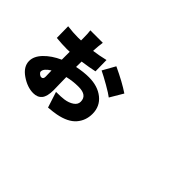

<svg xmlns="http://www.w3.org/2000/svg" viewBox="-63 -1098 1626 1626"><g transform="rotate(45 750.0 -285.5)"><path d="M905.3 -469.7 835.9 -352.5Q810.5 -373 742.2 -412.1Q673.8 -451.2 630.9 -471.7L694.3 -585Q826.2 -523.4 905.3 -469.7ZM310.5 -69.3Q333 -69.3 333 -98.6Q333 -109.4 331.1 -171.9Q272.5 -135.7 272.5 -101.6Q272.5 -90.8 285.2 -80.1Q297.9 -69.3 310.5 -69.3ZM597.7 -563.5 599.6 -429.7Q543 -417 458 -405.3Q457 -382.8 457 -339.8Q533.2 -355.5 595.7 -355.5Q702.1 -355.5 769.5 -301.3Q836.9 -247.1 836.9 -157.2Q836.9 -77.1 787.1 -19.5Q737.3 38.1 627 59.6Q592.8 66.4 532.2 71.3L486.3 -70.3Q547.9 -70.3 582 -75.2Q628.9 -82 661.1 -104Q693.4 -126 693.4 -159.2Q693.4 -236.3 591.8 -236.3Q523.4 -236.3 459 -220.7Q459 -189.5 460.4 -135.7Q461.9 -82 461.9 -67.4Q461.9 8.8 435.1 41.5Q408.2 74.2 357.4 74.2Q286.1 74.2 212.9 23.9Q139.6 -26.4 139.6 -94.7Q139.6 -151.4 191.9 -205.6Q244.1 -259.8 328.1 -297.9V-392.6Q316.4 -391.6 293 -391.6Q238.3 -391.6 168 -398.4L166 -536.1Q232.4 -527.3 293 -527.3Q316.4 -527.3 328.1 -528.3V-559.6Q328.1 -613.3 323.2 -644.5H472.7Q465.8 -599.6 463.9 -558.6L462.9 -538.1Q524.4 -545.9 597.7 -563.5Z"/></g></svg>

Font: Bpmf Zihi Sans Heavy
Style: Heavy
Weight: 900
Foundry: But Ko
Version: Version 1.320